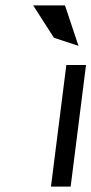

<svg xmlns="http://www.w3.org/2000/svg" viewBox="-20 -692 339 712"><path d="M271 -522 221 -672H103L180 -552ZM242 0 299 -451H226L169 0Z"/></svg>

Font: Charger
Style: It
Weight: 400
Designer: Jasper
Foundry: Cannot Into Space Fonts
Version: Version 0.98